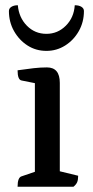

<svg xmlns="http://www.w3.org/2000/svg" viewBox="-20 -712 354 732"><path d="M47 0Q47 -36 63 -40L113 -57V-395L63 -405Q47 -407 47 -444Q82 -449 108 -452Q134 -455 159 -455Q208 -455 208 -396V-59L278 -42Q278 -26 274 -17Q270 -8 260 0ZM157 -518Q117 -518 85 -538.5Q53 -559 33.5 -593.5Q14 -628 14 -670Q14 -680 23.5 -686Q33 -692 48 -692Q52 -645 82.5 -614Q113 -583 157 -583Q200 -583 231 -614Q262 -645 265 -692Q281 -692 290.5 -686Q300 -680 300 -670Q300 -628 280.5 -593.5Q261 -559 228.5 -538.5Q196 -518 157 -518Z"/></svg>

Font: Petrona Medium
Style: Regular
Weight: 500
Designer: Ringo R. Seeber
Foundry: Ringo R. Seeber
Version: Version 2.001; ttfautohint (v1.8.3)